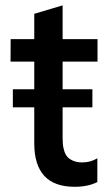

<svg xmlns="http://www.w3.org/2000/svg" viewBox="-20 -692 412 719"><path d="M345.2 -461.3H214.5V-357.6H326V-290.1H214.5V-174.7Q214.5 -161.2 215.4 -151.3Q216.3 -141.3 220.3 -127.7Q224.4 -114 231.7 -105.3Q239 -96.6 253.4 -90.2Q267.8 -83.8 287.6 -83.8Q319.6 -83.8 344.5 -99.4V-10.3Q310 7.5 259.2 7.5Q108.3 7.5 108.3 -155.5V-290.1H28.1V-357.6H108.3V-461.3H19.5L19.9 -545.5H108.3V-640.3L214.5 -671.9V-545.5H345.2Z"/></svg>

Font: TID UI Medium
Style: Regular
Weight: 500
Designer: The TID Project Authors
Foundry: Bakken & Bæck
Version: Version 1.001;hotconv 1.0.109;makeotfexe 2.5.65596